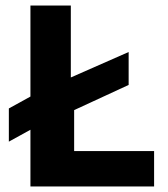

<svg xmlns="http://www.w3.org/2000/svg" viewBox="-20 -674 607 694"><path d="M248 -276 445 -367V-486L236 -394V-654H90V-325L12 -282V-162L90 -205V0H537V-128H248Z"/></svg>

Font: Falling Sky
Style: Bd+
Weight: 400
Designer: Paul D. Hunt
Foundry: Adobe Systems Incorporated
Version: Version 1.02